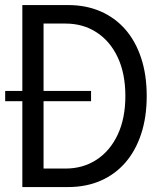

<svg xmlns="http://www.w3.org/2000/svg" viewBox="-20 -758 665 778"><path d="M1 -348V-389.5H349V-348ZM70.5 0V-737.5H255.5Q328.5 -737.5 387.2 -712Q446 -686.5 487.8 -638.8Q529.5 -591 552 -522.8Q574.5 -454.5 574.5 -369Q574.5 -283.5 552 -215.2Q529.5 -147 487.8 -99Q446 -51 387.2 -25.5Q328.5 0 255.5 0ZM156.5 -26.5 118 -75H245.5Q316.5 -75 371.2 -110.8Q426 -146.5 457 -212.5Q488 -278.5 488 -369Q488 -460 457 -525.8Q426 -591.5 371.2 -627Q316.5 -662.5 245.5 -662.5H118L156.5 -711Z"/></svg>

Font: Epilogue
Style: Regular
Weight: 400
Designer: Tyler Finck
Foundry: Etcetera Type Co
Version: Version 2.112